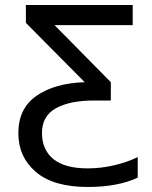

<svg xmlns="http://www.w3.org/2000/svg" viewBox="-20 -734 603 764"><path d="M330 10Q192 10 122.5 -50Q53 -110 53 -204Q53 -303 125.5 -353Q198 -403 317 -407L83 -643V-714H508V-634H197L421 -407V-334H354Q257 -334 202 -303Q147 -272 147 -205Q147 -138 192.5 -101Q238 -64 329 -64Q381 -64 433 -76Q485 -88 528 -109V-27Q448 10 330 10Z"/></svg>

Font: Noto Sans Mono SemiCondensed
Style: Regular
Weight: 400
Width: 4
Designer: Monotype Design Team
Foundry: Monotype Imaging Inc.
Version: Version 2.014